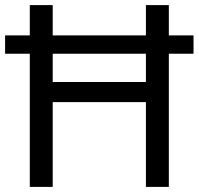

<svg xmlns="http://www.w3.org/2000/svg" viewBox="-20 -734 781 754"><path d="M97 0V-523H0V-595H97V-714H187V-595H553V-714H643V-595H740V-523H643V0H553V-333H187V0ZM187 -412H553V-523H187Z"/></svg>

Font: Noto IKEA Arabic
Style: Regular
Weight: 400
Designer: Monotype Design Team
Foundry: Monotype Imaging Inc.
Version: Version 1.200